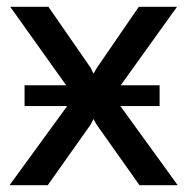

<svg xmlns="http://www.w3.org/2000/svg" viewBox="-20 -543 549 563"><path d="M52 -232V-293H174L10 -523H122L246 -344L254 -327L264 -344L387 -523H499L334 -293H448V-232H333L501 0H389L263 -178L254 -194L246 -178L120 0H8L177 -232Z"/></svg>

Font: Raleway SemiBold
Style: Regular
Weight: 600
Designer: Matt McInerney, Pablo Impallari, Rodrigo Fuenzalida
Foundry: Matt McInerney, Pablo Impallari, Rodrigo Fuenzalida
Version: Version 4.026